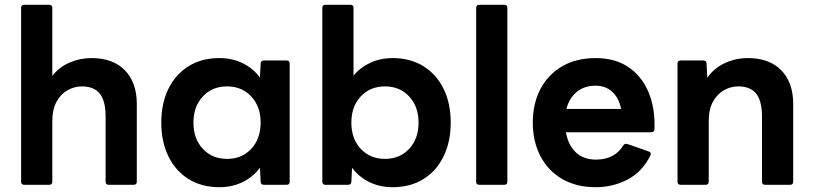

<svg xmlns="http://www.w3.org/2000/svg" viewBox="-20 -770 3389 800"><path d="M81 0Q68 0 68 -13V-737Q68 -750 81 -750H185Q198 -750 198 -737V-454Q227 -491 270.5 -509.5Q314 -528 361 -528Q451 -528 500.5 -477Q550 -426 550 -337V-13Q550 0 537 0H433Q420 0 420 -13V-284Q420 -349 396 -379.5Q372 -410 321 -410Q290 -410 261.5 -394Q233 -378 215.5 -346Q198 -314 198 -264V-13Q198 0 185 0Z M894 10Q820 10 765.5 -24Q711 -58 681.5 -119Q652 -180 652 -259Q652 -339 681.5 -399.5Q711 -460 765.5 -494Q820 -528 894 -528Q948 -528 991.5 -506.5Q1035 -485 1063 -447L1066 -505Q1066 -518 1080 -518H1174Q1187 -518 1187 -505V-13Q1187 0 1174 0H1080Q1066 0 1066 -13L1063 -71Q1035 -33 991.5 -11.5Q948 10 894 10ZM926 -108Q988 -108 1027 -150Q1066 -192 1066 -259Q1066 -326 1027 -368Q988 -410 926 -410Q864 -410 825 -368Q786 -326 786 -259Q786 -192 825 -150Q864 -108 926 -108Z M1616 10Q1562 10 1518.5 -11.5Q1475 -33 1447 -71L1444 -13Q1444 0 1430 0H1336Q1323 0 1323 -13V-737Q1323 -750 1336 -750H1440Q1453 -750 1453 -737V-455Q1481 -489 1523 -508.5Q1565 -528 1616 -528Q1690 -528 1744.5 -494Q1799 -460 1828.5 -399.5Q1858 -339 1858 -259Q1858 -180 1828.5 -119Q1799 -58 1744.5 -24Q1690 10 1616 10ZM1584 -108Q1646 -108 1685 -150Q1724 -192 1724 -259Q1724 -326 1685 -368Q1646 -410 1584 -410Q1522 -410 1483 -368Q1444 -326 1444 -259Q1444 -192 1483 -150Q1522 -108 1584 -108Z M1977 0Q1964 0 1964 -13V-737Q1964 -750 1977 -750H2081Q2094 -750 2094 -737V-13Q2094 0 2081 0Z M2462 10Q2381 10 2322 -24.5Q2263 -59 2231.5 -120Q2200 -181 2200 -259Q2200 -338 2231.5 -398.5Q2263 -459 2322 -493.5Q2381 -528 2462 -528Q2542 -528 2597.5 -491Q2653 -454 2681.5 -387.5Q2710 -321 2707 -232Q2706 -219 2693 -219H2338Q2347 -166 2379 -135.5Q2411 -105 2463 -105Q2541 -105 2577 -164Q2582 -173 2594 -170L2683 -139Q2696 -134 2690 -122Q2656 -54 2595 -22Q2534 10 2462 10ZM2461 -413Q2415 -413 2383.5 -387.5Q2352 -362 2340 -316H2568Q2559 -362 2531 -387.5Q2503 -413 2461 -413Z M2816 0Q2803 0 2803 -13V-505Q2803 -518 2816 -518H2910Q2924 -518 2924 -505L2927 -446Q2956 -487 3001 -507.5Q3046 -528 3096 -528Q3186 -528 3235.5 -477Q3285 -426 3285 -337V-13Q3285 0 3272 0H3168Q3155 0 3155 -13V-284Q3155 -349 3131 -379.5Q3107 -410 3056 -410Q3025 -410 2996.5 -394Q2968 -378 2950.5 -346Q2933 -314 2933 -264V-13Q2933 0 2920 0Z"/></svg>

Font: LINE Seed Sans
Style: Bold
Weight: 700
Designer: LINE VX Design & Dalton Maag Ltd & Sandoll Inc
Foundry: Dalton Maag Ltd
Version: Version 1.003